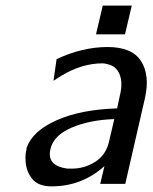

<svg xmlns="http://www.w3.org/2000/svg" viewBox="-20 -652 542 682"><path d="M321 -530 345 -632H448L424 -530ZM74 -120Q74 -126 75 -128Q96 -187 181.5 -225Q267 -263 396 -267L405 -309Q415 -347 409 -374Q400 -416 362 -424Q352 -427 344 -427Q271 -427 198 -383L170 -365L181 -442Q273 -485 362 -485Q449 -485 481 -435Q513 -385 495 -304L425 1H336L351 -62Q271 10 163 10Q117 10 95.5 -15.5Q74 -41 71 -77Q69 -104 74 -120ZM159 -122Q159 -121 158.5 -119Q158 -117 158 -116Q149 -62 220 -53H235Q280 -53 318 -77Q356 -101 367 -148L386 -229Q298 -226 234 -198.5Q170 -171 159 -122Z"/></svg>

Font: Coval
Style: Book Italic
Weight: 350
Foundry: Context Ltd
Version: Version 001.000